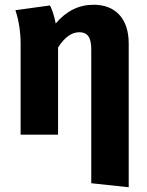

<svg xmlns="http://www.w3.org/2000/svg" viewBox="-20 -568 620 810"><path d="M375 -548C313 -548 260 -522 215 -469C209 -500 201 -525 191 -545L45 -525C60 -480 67 -432 67 -382V0H225V-368C253 -411 282 -432 315 -432C347 -432 365 -413 365 -361V205L523 222V-385C523 -489 467 -548 375 -548Z"/></svg>

Font: Fira Sans
Style: Bold
Weight: 700
Designer: Carrois Corporate & Edenspiekermann AG
Foundry: Carrois Corporate GbR & Edenspiekermann AG
Version: Version 4.203